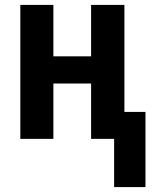

<svg xmlns="http://www.w3.org/2000/svg" viewBox="-20 -567 632 784"><path d="M446 197V0H352V-226H198V0H63V-547H198V-337H352V-547H488V-110H574V197Z"/></svg>

Font: Noto Sans Condensed
Style: Bold
Weight: 700
Width: 3
Designer: Monotype Design Team
Foundry: Monotype Imaging Inc.
Version: Version 2.013; ttfautohint (v1.8.4.7-5d5b)